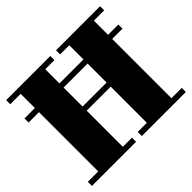

<svg xmlns="http://www.w3.org/2000/svg" viewBox="-169 -969 1187 1187"><g transform="rotate(-45 424.5 -375.0)"><path d="M14 -590H835V-554H14ZM14 -36H105V-714H14V-750H400V-714H320V-388H530V-714H450V-750H835V-714H745V-36H835V0H450V-36H530V-352H320V-36H400V0H14Z"/></g></svg>

Font: Bodoni* 06pt Fatface
Style: Regular
Weight: 900
Version: Version 2.3